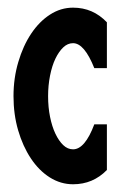

<svg xmlns="http://www.w3.org/2000/svg" viewBox="-20 -474 321 499"><path d="M15.1 -224.1Q15.1 -271 27.6 -313Q40 -355 61 -386.5Q82 -418 109.9 -436Q137.7 -454.1 169.9 -454.1Q221.7 -454.1 257.8 -416V-296.9H225.1Q199.2 -361.8 169.9 -361.8Q155.8 -361.8 144.3 -350.8Q132.8 -339.8 124 -321.5Q115.2 -303.2 110.1 -277.6Q105 -252 105 -224.1Q105 -195.3 110.1 -170.2Q115.2 -145 124 -126.5Q132.8 -107.9 144.3 -96.9Q155.8 -85.9 169.9 -85.9Q200.7 -85.9 225.1 -150.9H257.8V-32.2Q221.7 4.9 169.9 4.9Q137.7 4.9 109.4 -12.9Q81.1 -30.8 60.1 -62.5Q39.1 -94.2 27.1 -135.5Q15.1 -176.8 15.1 -224.1Z"/></svg>

Font: Fundamental  Brigade Condensed
Style: Regular
Weight: 400
Width: 3
Designer: Peter Wiegel, original typeface by Carl Albert Fahrenwaldt 1901
Foundry: Peter Wiegel
Version: Version 0.000 2012 initial release